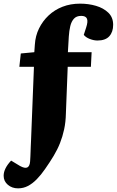

<svg xmlns="http://www.w3.org/2000/svg" viewBox="-79 -802 640 1052"><path d="M366 -715Q340 -715 326 -699.5Q312 -684 306 -658.5Q300 -633 298 -602L293 -516H423L419 -436H292L282 -179Q281 -133 272.5 -93.5Q264 -54 250 -18.5Q236 17 215 52Q194 87 168 124Q146 156 122.5 180Q99 204 74 217Q49 230 20 230Q-13 230 -36 210.5Q-59 191 -59 161Q-59 141 -48.5 120Q-38 99 -18 78L30 107Q57 122 70.5 115.5Q84 109 86 82Q87 68 87.5 55.5Q88 43 88.5 30Q89 17 89.5 2Q90 -13 91 -31L107 -436H27L35 -509L109 -516L112 -558Q115 -606 135 -646.5Q155 -687 187.5 -717.5Q220 -748 263.5 -765Q307 -782 360 -782Q406 -782 447 -770Q488 -758 514.5 -732.5Q541 -707 541 -666Q541 -627 520 -603.5Q499 -580 455 -580Q435 -580 413 -588.5Q391 -597 380 -611L393 -651Q404 -684 397.5 -699.5Q391 -715 366 -715Z"/></svg>

Font: Literata 18pt ExtraBold
Style: Italic
Weight: 800
Italic angle: -2°
Designer: Latin by Veronika Burian and Jose Scaglione. Greek by Irene Vlachou. Cyrillic by Vera Evstafieva
Foundry: TypeTogether
Version: Version 3.103;gftools[0.9.29]